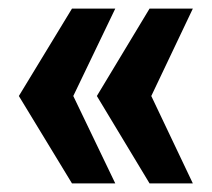

<svg xmlns="http://www.w3.org/2000/svg" viewBox="-20 -548 495 448"><path d="M148 -120 24 -324 148 -528H249L151 -324L249 -120ZM329 -120 206 -324 329 -528H430L333 -324L430 -120Z"/></svg>

Font: Archivo ExtraCondensed ExtraBold
Style: Regular
Weight: 800
Width: 2
Designer: Hector Gatti
Foundry: Omnibus-Type
Version: Version 2.001